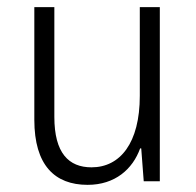

<svg xmlns="http://www.w3.org/2000/svg" viewBox="-20 -507 547 537"><path d="M427 -487H371V-239C371 -107 316 -39 236 -39C172 -39 132 -79 132 -180V-487H76V-172C76 -45 133 10 225 10C302 10 351 -34 372 -92H375L382 0H427Z"/></svg>

Font: Noto Sans Armenian SemiCondensed Light
Style: Regular
Weight: 300
Width: 4
Designer: Monotype Design Team
Foundry: Monotype Imaging Inc.
Version: Version 2.008